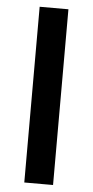

<svg xmlns="http://www.w3.org/2000/svg" viewBox="-53 -767 386 800"><g transform="rotate(5 140.0 -367.5)"><path d="M80 0V-735H200.3V0Z"/></g></svg>

Font: Vela Sans GX ExtLt
Style: Regular
Weight: 200
Designer: Principal design: Mikhail Sharanda - project Manrope.
Design modification: Ravid Balaliev
Foundry: Mikhail Sharanda
Version: Version 1.001